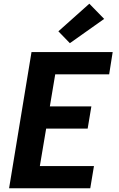

<svg xmlns="http://www.w3.org/2000/svg" viewBox="-20 -1016 640 1036"><path d="M29 0 150 -735H588L569 -615H278L249 -442H473L453 -322H229L195 -120H487L467 0ZM357 -783 295 -847 462 -996 542 -914Z"/></svg>

Font: Iosevka Curly Heavy Extended
Style: Italic
Weight: 900
Width: 7
Italic angle: -9°
Monospace: yes
Designer: Belleve Invis
Foundry: Belleve Invis
Version: Version 11.1.0; ttfautohint (v1.8.3)